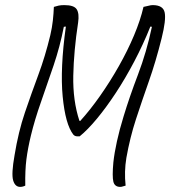

<svg xmlns="http://www.w3.org/2000/svg" viewBox="-20 -727 666 752"><path d="M79 0Q69 5 59 5Q39 5 31.5 -20.5Q24 -46 37 -119Q52 -211 77.5 -286Q103 -361 130 -433.5Q157 -506 177 -589Q184 -619 187 -646.5Q190 -674 191 -700Q200 -703 209.5 -705Q219 -707 232 -707Q270 -707 280.5 -690.5Q291 -674 286 -639Q269 -528 267 -430.5Q265 -333 291 -254L294 -253Q333 -296 372 -351.5Q411 -407 445.5 -468Q480 -529 505 -588.5Q530 -648 542 -700Q553 -702 562 -704.5Q571 -707 578 -707Q619 -707 625 -678Q631 -649 613 -577Q590 -485 563 -408.5Q536 -332 512.5 -260Q489 -188 475 -109Q466 -55 472 0Q467 1 461.5 3Q456 5 451 5Q429 5 424 -15.5Q419 -36 424 -91Q428 -128 438 -173.5Q448 -219 464 -271Q487 -347 520.5 -435Q554 -523 575 -622L569 -623Q541 -553 506 -486.5Q471 -420 433.5 -363Q396 -306 359.5 -262Q323 -218 292 -193H283Q273 -193 267 -200Q236 -240 225.5 -349Q215 -458 238 -623L230 -622Q215 -545 190 -471Q165 -397 140.5 -327.5Q116 -258 101 -196Q89 -146 83.5 -103.5Q78 -61 79 0Z"/></svg>

Font: Recursive Mn Csl St Lt
Style: Italic
Weight: 300
Italic angle: -15°
Monospace: yes
Version: Version 1.079;hotconv 1.0.112;makeotfexe 2.5.65598; ttfautoh